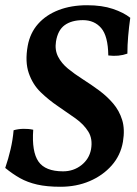

<svg xmlns="http://www.w3.org/2000/svg" viewBox="-21 -705 525 734"><path d="M210 9Q158 9 121 0.5Q84 -8 55.5 -24Q27 -40 -1 -63Q11 -98 19.5 -134.5Q28 -171 31 -207Q48 -212 68 -212.5Q88 -213 106 -209Q100 -125 126 -87.5Q152 -50 220 -50Q260 -50 290 -73.5Q320 -97 327 -134Q334 -174 316.5 -202Q299 -230 267.5 -252.5Q236 -275 200.5 -299Q165 -323 134.5 -352.5Q104 -382 89 -425.5Q74 -469 85 -530Q94 -579 124.5 -613.5Q155 -648 203 -666.5Q251 -685 312 -685Q369 -685 410.5 -671Q452 -657 477 -637Q472 -602 469 -567Q466 -532 466 -500Q433 -488 393 -493Q392 -567 366 -597.5Q340 -628 296 -628Q253 -628 226.5 -609Q200 -590 193 -546Q188 -514 201 -488.5Q214 -463 239 -442.5Q264 -422 295.5 -402Q327 -382 357.5 -359.5Q388 -337 411.5 -309.5Q435 -282 446 -246.5Q457 -211 449 -163Q440 -111 406 -72.5Q372 -34 321.5 -12.5Q271 9 210 9Z"/></svg>

Font: Vollkorn SemiBold
Style: Italic
Weight: 600
Italic angle: -11°
Designer: Friedrich Althausen
Foundry: Friedrich Althausen
Version: Version 5.000